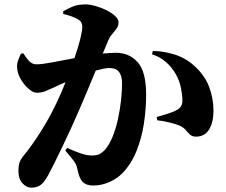

<svg xmlns="http://www.w3.org/2000/svg" viewBox="-20 -822 1040 884"><path d="M477.1 -632.8 453.1 -575.2Q469.2 -576.7 484.6 -577.9Q500 -579.1 513.2 -579.1Q575.2 -579.1 614 -535.4Q652.8 -491.7 652.8 -386.2Q652.8 -320.3 642.6 -253.2Q632.3 -186 608.4 -126.5Q584.5 -66.9 543.9 -24.9Q519 0.5 483.2 16.4Q447.3 32.2 409.2 32.2Q377.4 32.2 361.1 16.1Q344.7 0 335.9 -44.9Q334 -56.2 329.8 -64.9Q325.7 -73.7 314.5 -87.9Q303.2 -102.1 280.8 -128.9L289.1 -141.1Q325.7 -124.5 353.3 -115.2Q380.9 -106 401.9 -106Q426.8 -106 439.2 -113Q451.7 -120.1 462.9 -131.8Q483.4 -155.3 498.5 -192.6Q513.7 -230 523.2 -273.9Q532.7 -317.9 537.4 -361.1Q542 -404.3 542 -439Q542 -472.2 528.3 -490.5Q514.6 -508.8 482.9 -508.8Q471.2 -508.8 455.6 -505.6Q439.9 -502.4 420.9 -497.1Q400.9 -448.2 379.9 -398.7Q358.9 -349.1 343.8 -314Q328.6 -278.3 309.1 -235.8Q289.6 -193.4 269.3 -150.9Q249 -108.4 231.2 -72.5Q213.4 -36.6 201.2 -14.2Q182.1 19.5 165.5 30.8Q148.9 42 124 42Q101.6 42 83.3 21.7Q64.9 1.5 64.9 -33.2Q64.9 -60.1 70.1 -74.2Q75.2 -88.4 90.8 -107.9Q125.5 -149.9 166.7 -214.6Q208 -279.3 242.2 -352.1Q253.4 -375.5 263.2 -398.4Q272.9 -421.4 281.7 -443.8Q267.1 -437 252.9 -430.9Q238.8 -424.8 227.1 -418.9Q206.1 -409.2 188.5 -402.1Q170.9 -395 148.9 -395Q133.3 -395 113.8 -411.4Q94.2 -427.7 78.9 -451.9Q63.5 -476.1 60.1 -499Q56.2 -523.9 62.3 -541Q68.4 -558.1 76.2 -574.2L86.9 -577.1Q103.5 -550.8 116.7 -538.3Q129.9 -525.9 147.9 -525.9Q173.3 -525.9 219.2 -534.7Q265.1 -543.5 322.8 -554.2Q340.8 -606 349.9 -643.8Q358.9 -681.6 358.9 -698.2Q358.9 -719.7 343.8 -730Q331.1 -738.8 311.8 -745.8Q292.5 -752.9 271 -757.8V-770Q288.1 -780.3 312.7 -791Q337.4 -801.8 375 -801.8Q393.6 -801.8 418.9 -794.7Q444.3 -787.6 468.8 -775.6Q493.2 -763.7 509.5 -748.8Q525.9 -733.9 525.9 -719.2Q525.9 -703.6 517.1 -691.2Q508.3 -678.7 496.6 -665.3Q484.9 -651.9 477.1 -632.8ZM680.2 -571.8 683.1 -586.9Q725.6 -587.9 778.1 -572.8Q830.6 -557.6 872.1 -521Q921.4 -477.5 942.1 -424.1Q962.9 -370.6 962.9 -312Q962.9 -259.3 943.1 -226.6Q923.3 -193.8 884.8 -192.9Q865.7 -192.4 855.5 -201.7Q845.2 -210.9 835.4 -222.9Q825.7 -234.9 808.1 -243.2Q791.5 -250.5 760.7 -258.1Q730 -265.6 704.1 -268.1L701.2 -283.2Q735.4 -293 752.7 -298.6Q770 -304.2 785.2 -311Q802.2 -318.4 811 -329.1Q819.8 -339.8 819.8 -360.8Q819.8 -383.3 813.2 -417Q806.6 -450.7 788.1 -482.9Q769 -515.1 742.4 -537.8Q715.8 -560.5 680.2 -571.8Z"/></svg>

Font: Source Han Serif JP Heavy
Style: Regular
Weight: 900
Designer: Ryoko NISHIZUKA  (kana & ideographs); Frank Grießhammer (Latin, Greek & Cyrillic); Wenlong ZHANG  (bopomofo); Sandoll Co
Foundry: Adobe Systems Incorporated
Version: Version 1.001;PS 1.001;hotconv 16.6.54;makeotf.lib2.5.65590